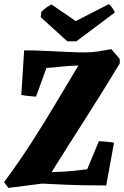

<svg xmlns="http://www.w3.org/2000/svg" viewBox="-22 -906 605 938"><path d="M19 12 -2 -16Q73 -118 135 -214.5Q197 -311 251.5 -403Q306 -495 361 -586Q319 -585 278 -580.5Q237 -576 205 -574L154 -434Q150 -434 133 -435.5Q116 -437 100 -439Q84 -441 82 -442L96 -660Q144 -660 198 -657.5Q252 -655 303 -652.5Q354 -650 392 -650Q426 -650 456 -654.5Q486 -659 522 -666L563 -618V-596Q481 -460 395.5 -326.5Q310 -193 230 -65Q302 -67 344 -72Q386 -77 404 -79L461 -216Q466 -216 482.5 -215Q499 -214 514.5 -212Q530 -210 535 -209L497 0Q382 0 301 -3.5Q220 -7 184 -9ZM307 -704 177 -822 180 -848Q190 -859 205 -869.5Q220 -880 230 -884L348 -803L510 -886Q517 -882 527 -867Q537 -852 539 -845L351 -704Z"/></svg>

Font: Albura ExtraBold
Style: Italic
Weight: 758
Italic angle: -7°
Designer: Mercedes Jáuregui
Foundry: Omnibus-Type Team
Version: Version 1.000; ttfautohint (v1.8.3)